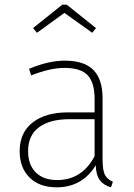

<svg xmlns="http://www.w3.org/2000/svg" viewBox="-20 -790 571 820"><path d="M255 -735 138 -650 121 -670 246 -770H265L390 -670L374 -650ZM418 -111Q418 -63 428 -43.5Q438 -24 462 -14L454 10Q422 1 406 -21Q390 -43 389 -84Q331 10 222 10Q148 10 106 -32Q64 -74 64 -144Q64 -224 119.5 -267Q175 -310 270 -310H384V-368Q384 -436 355 -468Q326 -500 255 -500Q195 -500 113 -468L104 -496Q187 -531 257 -531Q340 -531 379 -491Q418 -451 418 -371ZM224 -21Q330 -21 384 -123V-281H277Q193 -281 146.5 -246.5Q100 -212 100 -145Q100 -86 133 -53.5Q166 -21 224 -21Z"/></svg>

Font: Fira Sans UltraLight
Style: Regular
Weight: 200
Designer: Carrois Corporate & Edenspiekermann AG
Foundry: Carrois Corporate GbR & Edenspiekermann AG
Version: Version 4.106;PS 004.106;hotconv 1.0.70;makeotf.lib2.5.58329